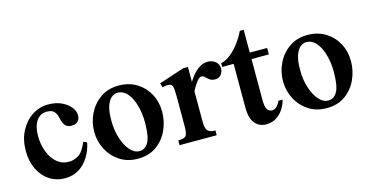

<svg xmlns="http://www.w3.org/2000/svg" viewBox="-66 -889 2313 1201"><g transform="rotate(-15 1090.5 -289.0)"><path d="M424.8 -166.5Q415.5 -118.2 390.6 -76.9Q365.7 -35.6 326.4 -10.5Q287.1 14.6 235.4 14.6Q177.7 14.6 133.8 -14.6Q89.8 -43.9 64.9 -95.2Q40 -146.5 40 -212.4Q40 -286.6 69.1 -342Q98.1 -397.5 146 -428.2Q193.8 -459 249 -459Q298.8 -459 335.9 -441.7Q373 -424.3 393.3 -398.2Q413.6 -372.1 413.6 -345.7Q413.6 -322.8 400.4 -307.6Q387.2 -292.5 359.9 -292.5Q329.6 -292.5 316.2 -310.5Q302.7 -328.6 296.4 -360.8Q292 -384.3 277.8 -400.9Q263.7 -417.5 230 -417.5Q186.5 -417.5 162.4 -381.6Q138.2 -345.7 138.2 -285.6Q138.2 -229 156.2 -181.9Q174.3 -134.8 207 -106.7Q239.7 -78.6 284.7 -78.6Q315.4 -78.6 345.9 -96.7Q376.5 -114.7 402.3 -176.8Z M706.5 14.6Q638.7 14.6 588.9 -18.3Q539.1 -51.3 511.7 -104.5Q484.4 -157.7 484.4 -218.8Q484.4 -279.8 511.2 -334.7Q538.1 -389.6 587.6 -424.3Q637.2 -459 705.6 -459Q772 -459 821.8 -428.5Q871.6 -397.9 899.7 -346.4Q927.7 -294.9 927.7 -231.4Q927.7 -168.9 902.1 -112.5Q876.5 -56.2 827.1 -20.8Q777.8 14.6 706.5 14.6ZM728 -28.8Q765.1 -28.8 785.9 -66.2Q806.6 -103.5 806.6 -193.4Q806.6 -251 792.7 -302.2Q778.8 -353.5 752 -385.5Q725.1 -417.5 687 -417.5Q668.5 -417.5 649.7 -403.3Q630.9 -389.2 618.4 -354.5Q606 -319.8 606 -258.8Q606 -196.8 622.6 -144.5Q639.2 -92.3 667 -60.5Q694.8 -28.8 728 -28.8Z M1281.7 -459Q1311 -459 1332.3 -442.1Q1353.5 -425.3 1353.5 -397Q1353.5 -375 1339.8 -357.4Q1326.2 -339.8 1300.8 -339.8Q1279.3 -339.8 1265.9 -349.9Q1252.4 -359.9 1242.7 -369.9Q1232.9 -379.9 1221.2 -379.9Q1207.5 -379.9 1190.2 -357.2Q1172.9 -334.5 1155.8 -301.8V-105.5Q1155.8 -63.5 1168.7 -47.1Q1181.6 -30.8 1219.2 -30.8V0H978.5V-30.8Q1015.6 -30.8 1027.8 -43.5Q1040 -56.2 1040 -104.5V-295.4Q1040 -347.2 1035.4 -362.1Q1030.8 -377 1018.6 -380.4Q1008.8 -383.3 995.8 -382.3Q982.9 -381.3 970.2 -376.5L961.4 -404.8L1125 -459H1155.8V-362.3Q1180.2 -403.8 1213.1 -431.4Q1246.1 -459 1281.7 -459Z M1537.1 14.6Q1493.2 14.6 1465.1 -17.6Q1437 -49.8 1437 -122.6V-403.8H1362.8V-427.7Q1396.5 -436 1427.2 -460.9Q1458 -485.8 1483.6 -520.5Q1509.3 -555.2 1527.8 -593.3H1552.7V-445.8H1665V-403.8H1552.7V-138.2Q1552.7 -94.7 1563.7 -77.9Q1574.7 -61 1593.8 -60.5Q1610.8 -60.1 1624.5 -73.2Q1638.2 -86.4 1647.9 -108.4H1674.8Q1668.5 -80.6 1650.9 -52.2Q1633.3 -23.9 1605 -4.6Q1576.7 14.6 1537.1 14.6Z M1929.2 14.6Q1861.3 14.6 1811.5 -18.3Q1761.7 -51.3 1734.4 -104.5Q1707 -157.7 1707 -218.8Q1707 -279.8 1733.9 -334.7Q1760.7 -389.6 1810.3 -424.3Q1859.9 -459 1928.2 -459Q1994.6 -459 2044.4 -428.5Q2094.2 -397.9 2122.3 -346.4Q2150.4 -294.9 2150.4 -231.4Q2150.4 -168.9 2124.8 -112.5Q2099.1 -56.2 2049.8 -20.8Q2000.5 14.6 1929.2 14.6ZM1950.7 -28.8Q1987.8 -28.8 2008.5 -66.2Q2029.3 -103.5 2029.3 -193.4Q2029.3 -251 2015.4 -302.2Q2001.5 -353.5 1974.6 -385.5Q1947.8 -417.5 1909.7 -417.5Q1891.1 -417.5 1872.3 -403.3Q1853.5 -389.2 1841.1 -354.5Q1828.6 -319.8 1828.6 -258.8Q1828.6 -196.8 1845.2 -144.5Q1861.8 -92.3 1889.6 -60.5Q1917.5 -28.8 1950.7 -28.8Z"/></g></svg>

Font: Awami Nastaliq
Style: Bold
Weight: 700
Designer: Peter Martin, SIL International
Foundry: SIL International
Version: Version 3.100